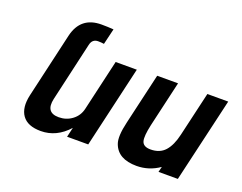

<svg xmlns="http://www.w3.org/2000/svg" viewBox="-116 -950 1507 1194"><g transform="rotate(20 637.5 -353.0)"><path d="M317 -96Q367 -96 405.5 -125Q444 -154 455 -202L533 -540H673L548 0H408L423 -64Q345 23 241 23Q154 23 118.5 -26.5Q83 -76 103 -164L202 -594Q234 -729 371 -729Q412 -729 451 -726L426 -621Q408 -624 387 -624Q348 -624 339 -582L250 -193Q228 -96 317 -96Z M922 -103Q983 -103 1017.5 -141.5Q1052 -180 1069 -255L1137 -548H1275L1145 11H1017L1026 -25Q957 23 875 23Q752 23 720 -65Q703 -110 727 -211L805 -548H943L873 -245Q856 -168 864 -137Q873 -103 922 -103Z"/></g></svg>

Font: Miedinger
Style: Bold-Italic
Weight: 700
Italic angle: -13°
Version: Version 001.000